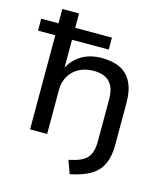

<svg xmlns="http://www.w3.org/2000/svg" viewBox="-131 -802 934 1086"><g transform="rotate(15 335.5 -259.0)"><path d="M380 187 352 110Q404 100 432.5 83.5Q461 67 473.5 39Q486 11 486 -35V-280Q486 -326 472 -355Q458 -384 430.5 -398.5Q403 -413 361 -413Q312 -413 275 -393Q238 -373 218 -338Q198 -303 198 -260V0H98V-551H-3V-621H98V-705H196V-621H411V-551H196V-380H192Q218 -434 267.5 -464.5Q317 -495 387 -495Q451 -495 495 -473.5Q539 -452 562.5 -405.5Q586 -359 586 -285V-37Q586 27 565.5 72Q545 117 500 144.5Q455 172 380 187Z"/></g></svg>

Font: Nunito Sans 10pt SemiExpanded Medium
Style: Regular
Weight: 500
Width: 6
Designer: Vernon Adams
Foundry: Vernon Adams
Version: Version 3.101;gftools[0.9.27]